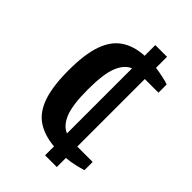

<svg xmlns="http://www.w3.org/2000/svg" viewBox="-194 -643 776 776"><g transform="rotate(45 194.0 -255.0)"><path d="M218 60V9Q159 4 119.5 -22.5Q80 -49 61 -104.5Q42 -160 42 -250Q42 -342 61.5 -397.5Q81 -453 120.5 -479.5Q160 -506 218 -509V-570H285V-507Q307 -504 328 -499.5Q349 -495 363 -490V-443H285V-57H373V-10Q357 -5 333.5 0.5Q310 6 285 8V60ZM218 -65V-437Q187 -425 169.5 -382.5Q152 -340 152 -250Q152 -163 169 -120.5Q186 -78 218 -65Z"/></g></svg>

Font: Cuprum SemiBold
Style: Regular
Weight: 600
Designer: Jovanny Lemonad
Foundry: Jovanny Lemonad
Version: Version 3.000